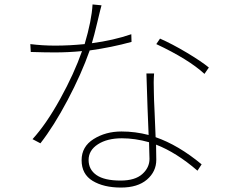

<svg xmlns="http://www.w3.org/2000/svg" viewBox="-20 -803 1040 856"><path d="M565.4 -650.4 566.4 -616.2Q478.5 -591.8 379.9 -578.1Q342.8 -472.7 281.2 -356.4Q219.7 -240.2 160.2 -164.1L125 -182.6Q186.5 -250 248.5 -362.3Q310.5 -474.6 345.7 -575.2Q285.2 -569.3 224.6 -569.3Q181.6 -569.3 117.2 -571.3L115.2 -606.4Q169.9 -599.6 225.6 -599.6Q290 -599.6 357.4 -606.4Q388.7 -711.9 392.6 -783.2L432.6 -779.3Q428.7 -766.6 414.1 -704.6Q399.4 -642.6 389.6 -610.4Q485.4 -623 565.4 -650.4ZM646.5 -94.7Q646.5 -104.5 645.5 -129.4Q644.5 -154.3 644.5 -168.9Q582 -186.5 523.4 -186.5Q458 -186.5 416.5 -159.7Q375 -132.8 375 -89.8Q375 -46.9 410.2 -22.5Q445.3 2 517.6 2Q582 2 614.3 -26.9Q646.5 -55.7 646.5 -94.7ZM632.8 -475.6H667Q664.1 -439.5 666 -389.6Q666 -368.2 669.4 -298.8Q672.9 -229.5 673.8 -191.4Q775.4 -156.2 878.9 -70.3L860.4 -42Q766.6 -123 675.8 -158.2Q675.8 -144.5 676.3 -122.1Q676.8 -99.6 676.8 -90.8Q676.8 -38.1 635.3 -2.4Q593.8 33.2 519.5 33.2Q442.4 33.2 393.1 3.4Q343.8 -26.4 343.8 -88.9Q343.8 -149.4 397.5 -183.1Q451.2 -216.8 521.5 -216.8Q583 -216.8 642.6 -201.2Q641.6 -218.8 637.7 -323.7Q633.8 -428.7 632.8 -475.6ZM676.8 -606.4 693.4 -630.9Q747.1 -607.4 812.5 -568.4Q877.9 -529.3 911.1 -502L891.6 -473.6Q820.3 -539.1 676.8 -606.4Z"/></svg>

Font: Gen Shin Gothic Monospace ExtraLight
Style: Regular
Weight: 200
Designer: [Source Han Sans]
Ryoko NISHIZUKA  (kana & ideographs); Paul D. Hunt (Latin, Greek & Cyrillic); Wenlong ZHANG  (bopomofo
Version: Version 1.002.20150607